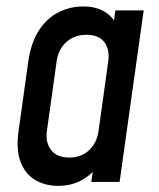

<svg xmlns="http://www.w3.org/2000/svg" viewBox="-20 -578 506 610"><path d="M164.5 12.5Q124 12.5 92.5 -5.8Q61 -24 45.8 -62.5Q30.5 -101 39 -162L70 -383.5Q79 -445 105 -483.5Q131 -522 167.5 -539.8Q204 -557.5 244 -557.5Q286 -557.5 313.8 -540Q341.5 -522.5 354.5 -490.5L336.5 -470L346.5 -545H436.5L360 0H270L281 -75L293.5 -54.5Q272 -23.5 239.5 -5.5Q207 12.5 164.5 12.5ZM200 -77.5Q239 -77.5 263.5 -101.2Q288 -125 293 -161.5L324 -383.5Q329 -420.5 311.5 -444Q294 -467.5 254.5 -467.5Q217 -467.5 191.2 -444.8Q165.5 -422 160 -383.5L129 -162Q124 -125 142.5 -101.2Q161 -77.5 200 -77.5Z"/></svg>

Font: Mohave Light Medium
Style: Italic
Weight: 500
Italic angle: -8°
Version: Version 2.003